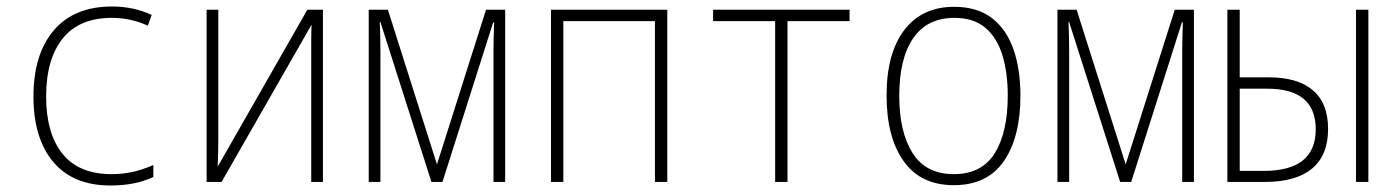

<svg xmlns="http://www.w3.org/2000/svg" viewBox="-20 -560 4280 591"><path d="M320 11Q205 11 144 -61.5Q83 -134 83 -263Q83 -393 145.5 -466.5Q208 -540 325 -540Q391 -540 447 -514L435 -481Q383 -505 324 -505Q224 -505 173 -441.5Q122 -378 122 -263Q122 -149 172.5 -86.5Q223 -24 323 -24Q357 -24 387 -30.5Q417 -37 452 -52V-15Q421 -1 388.5 5Q356 11 320 11Z M616 0V-530H652V-136Q652 -112 651.5 -91.5Q651 -71 650 -47L926 -530H974V0H938V-392Q938 -416 938 -438Q938 -460 939 -484L662 0Z M1115 0V-530H1174L1325 -54L1476 -530H1535V0H1499V-401Q1499 -422 1499.5 -443Q1500 -464 1501 -491H1498L1342 0H1308L1151 -492H1149Q1151 -444 1151 -399V0Z M1676 0V-530H2034V0H1996V-495H1714V0Z M2366 0V-495H2175V-530H2595V-495H2404V0Z M2916 10Q2814 10 2761.5 -64Q2709 -138 2709 -266Q2709 -396 2763.5 -467.5Q2818 -539 2917 -539Q2988 -539 3033 -504.5Q3078 -470 3099.5 -408.5Q3121 -347 3121 -265Q3121 -138 3070 -64Q3019 10 2916 10ZM2916 -24Q3002 -24 3042 -88.5Q3082 -153 3082 -266Q3082 -336 3065.5 -390Q3049 -444 3013 -474.5Q2977 -505 2918 -505Q2834 -505 2791 -442.5Q2748 -380 2748 -265Q2748 -154 2789 -89Q2830 -24 2916 -24Z M3235 0V-530H3294L3445 -54L3596 -530H3655V0H3619V-401Q3619 -422 3619.5 -443Q3620 -464 3621 -491H3618L3462 0H3428L3271 -492H3269Q3271 -444 3271 -399V0Z M4154 0V-530H4192V0ZM3758 0V-530H3796V-322H3885Q3975 -322 4021.5 -282Q4068 -242 4068 -163Q4068 -82 4018.5 -41Q3969 0 3874 0ZM3796 -34H3870Q4030 -34 4030 -162Q4030 -287 3881 -287H3796Z"/></svg>

Font: Noto Sans Mono Condensed ExtraLight
Style: Regular
Weight: 200
Width: 3
Designer: Monotype Design Team
Foundry: Monotype Imaging Inc.
Version: Version 2.014; ttfautohint (v1.8.4.7-5d5b)